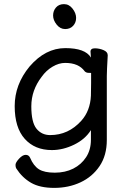

<svg xmlns="http://www.w3.org/2000/svg" viewBox="-20 -724 620 925"><path d="M288.3 -704.1Q313 -704.1 329.8 -682.1Q346.7 -660.2 346.7 -637.7Q346.7 -615.2 332.3 -599.6Q317.9 -584 293.9 -584Q270 -584 252.9 -605.5Q235.8 -627 235.8 -649.4Q235.8 -671.9 249.8 -688Q263.7 -704.1 288.3 -704.1ZM499 -457Q494.6 -380.9 494.6 -357.9V-49.8Q494.6 24.9 459.7 76.4Q424.8 127.9 367.7 154.5Q310.5 181.2 241.2 181.2Q171.9 181.2 129.4 156.5Q86.9 131.8 58.6 87.9Q54.7 82 54.7 70.6Q54.7 59.1 71.8 40.5Q88.9 22 103.8 22Q118.7 22 125 36.1Q141.6 75.2 167.7 91.6Q193.8 107.9 243.9 107.9Q293.9 107.9 332.8 88.4Q371.6 68.8 394.8 33.4Q418 -2 418 -50.8V-97.2Q390.6 -53.2 337.2 -27.1Q283.7 -1 230 -1Q147.9 -1 99.4 -54.9Q50.8 -108.9 50.8 -212.9Q50.8 -316.9 122.6 -403.8Q198.7 -492.2 294.7 -492.2Q390.6 -492.2 418 -446.8L416 -475.1Q416 -491.2 437 -491.2Q458 -491.2 478.5 -482.7Q499 -474.1 499 -458ZM418.9 -372.1Q419.9 -373 407.5 -373Q395 -373 387.7 -380.9Q358.9 -420.9 293.9 -420.9Q263.7 -420.9 233.2 -402.8Q202.6 -384.8 180.7 -354Q130.9 -289.1 130.9 -211.9Q130.9 -134.8 155.8 -104Q180.7 -73.2 221.7 -73.2Q309.6 -73.2 371.6 -142.1Q414.6 -189.9 418 -263.2Q418.9 -290 418.9 -324.2Z"/></svg>

Font: LXGW WenKai GB Screen
Style: Regular
Weight: 400
Designer: LXGW / Fontworks Inc.
Foundry: LXGW / Fontworks Inc.
Version: Version 1.321;February 19, 2024;FontCreator 14.0.0.2901 64-b